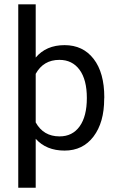

<svg xmlns="http://www.w3.org/2000/svg" viewBox="-20 -675 559 898"><path d="M147 -25.9V203.1H65.4V-654.8H147V-405.8Q195.8 -463.9 282 -463.9Q368.2 -463.9 418 -399.4Q467.8 -335 467.8 -219.7L467.3 -212.4Q467.3 -102.5 417.5 -36.6Q367.7 29.3 282 29.3Q196.3 29.3 147 -25.9ZM258.3 -37.1H258.8Q318.8 -37.1 352.5 -84Q386.2 -130.9 386.2 -216.6Q386.2 -302.2 352.1 -348.6Q317.9 -395 257.8 -395Q183.1 -395 147 -329.6V-102.5Q183.1 -37.1 258.3 -37.1Z"/></svg>

Font: Yantramanav
Style: Regular
Weight: 400
Version: Version 1.001;PS 1.0;hotconv 1.0.72;makeotf.lib2.5.5900; ttf